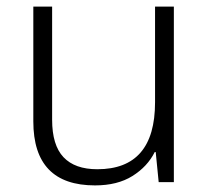

<svg xmlns="http://www.w3.org/2000/svg" viewBox="-20 -552 636 582"><path d="M507 -532V0H461L452 -91H449Q427 -47 381.5 -18.5Q336 10 268 10Q81 10 81 -184V-532H138V-189Q138 -112 172.5 -75.5Q207 -39 275 -39Q450 -39 450 -242V-532Z"/></svg>

Font: Noto Sans Bengali UI Light
Style: Regular
Weight: 300
Designer: Jelle Bosma - Monotype Design Team
Foundry: Monotype Imaging Inc.
Version: Version 2.003; ttfautohint (v1.8.4.7-5d5b)